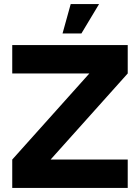

<svg xmlns="http://www.w3.org/2000/svg" viewBox="-20 -921 686 941"><path d="M40 0V-139L418 -561H40V-700H606V-561L228 -139H606V0ZM286.5 -757 326.5 -901H465.5L379 -757Z"/></svg>

Font: Urbanist ExtraBold
Style: Regular
Weight: 800
Designer: Corey Hu
Foundry: Corey Hu
Version: Version 1.330; ttfautohint (v1.8.4.7-5d5b)